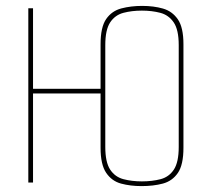

<svg xmlns="http://www.w3.org/2000/svg" viewBox="-20 -619 709 651"><path d="M76 0V-591H92V-318H321V-469Q321 -527 340 -554.5Q359 -582 391.5 -590.5Q424 -599 462 -599Q501 -599 532.5 -590Q564 -581 583 -553.5Q602 -526 602 -469V-118Q602 -60 583 -32.5Q564 -5 532 3.5Q500 12 460 12Q422 12 390.5 3.5Q359 -5 340 -33Q321 -61 321 -118V-302H92V0ZM461 -4Q496 -4 524.5 -11.5Q553 -19 569.5 -44Q586 -69 586 -121V-466Q586 -518 569 -543Q552 -568 523.5 -575.5Q495 -583 461 -583Q427 -583 398.5 -575.5Q370 -568 353.5 -543Q337 -518 337 -466V-121Q337 -69 353.5 -44Q370 -19 398.5 -11.5Q427 -4 461 -4Z"/></svg>

Font: Alumni Sans Pinstripe
Style: Regular
Weight: 400
Designer: Robert E. Leuschke
Foundry: Robert E. Leuschke
Version: Version 1.010; ttfautohint (v1.8.4.7-5d5b)